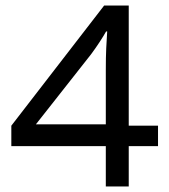

<svg xmlns="http://www.w3.org/2000/svg" viewBox="-20 -768 612 695"><path d="M552 -239H446V-93H363V-239H21V-313L357 -748H446V-313H552ZM363 -318V-515Q363 -561 364.5 -593Q366 -625 368 -654H364Q355 -638 341 -616.5Q327 -595 310 -572L110 -318Z"/></svg>

Font: Noto Sans Telugu UI
Style: Regular
Weight: 400
Designer: Jelle Bosma - Monotype Design Team
Foundry: Monotype Imaging Inc.
Version: Version 2.005; ttfautohint (v1.8.4.7-5d5b)